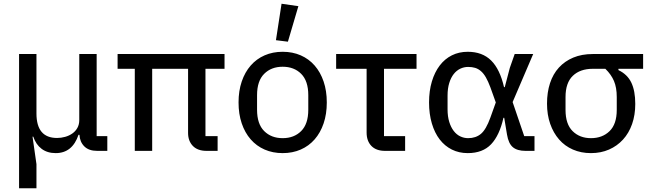

<svg xmlns="http://www.w3.org/2000/svg" viewBox="-20 -807 3485 1027"><path d="M82 200V-518H175V-200Q175 -69 285 -69Q307 -69 328.5 -75Q350 -81 367 -93Q384 -105 394 -123Q404 -141 404 -165V-518H497V-79H554V0H500Q455 0 431 -24Q407 -48 405 -86H400Q367 12 278 12Q233 12 202.5 -11Q172 -34 158 -76H154L175 71V200Z M1079 -79H1144V0H1085Q1037 0 1011.5 -26.5Q986 -53 986 -96V-439H794V0H701V-439H609V-518H1181V-439H1079Z M1492 12Q1439 12 1395.5 -7Q1352 -26 1321 -61.5Q1290 -97 1273 -147Q1256 -197 1256 -259Q1256 -321 1273 -371Q1290 -421 1321 -456.5Q1352 -492 1395.5 -511Q1439 -530 1492 -530Q1545 -530 1588.5 -511Q1632 -492 1663 -456.5Q1694 -421 1711 -371Q1728 -321 1728 -259Q1728 -197 1711 -147Q1694 -97 1663 -61.5Q1632 -26 1588.5 -7Q1545 12 1492 12ZM1492 -68Q1553 -68 1591 -106Q1629 -144 1629 -220V-298Q1629 -374 1591 -412Q1553 -450 1492 -450Q1431 -450 1393 -412Q1355 -374 1355 -298V-220Q1355 -144 1393 -106Q1431 -68 1492 -68ZM1520 -584 1456 -592 1486 -787 1576 -774Z M2040 0Q1992 0 1966.5 -26.5Q1941 -53 1941 -98V-439H1778V-518H2208V-439H2034V-79H2147V0Z M2839 0H2791Q2747 0 2723.5 -19.5Q2700 -39 2692 -87L2677 -177H2673Q2652 -83 2607 -35.5Q2562 12 2482 12Q2435 12 2397 -7Q2359 -26 2332 -61Q2305 -96 2290 -146.5Q2275 -197 2275 -259Q2275 -321 2290 -371Q2305 -421 2332 -456.5Q2359 -492 2397 -511Q2435 -530 2482 -530Q2560 -530 2607 -483.5Q2654 -437 2676 -341H2680L2707 -444L2733 -518H2832L2722 -261L2784 -79H2839ZM2484 -68Q2525 -68 2552.5 -91Q2580 -114 2603 -178L2632 -259L2603 -340Q2591 -372 2579 -393Q2567 -414 2552.5 -426.5Q2538 -439 2521.5 -444Q2505 -449 2484 -449Q2462 -449 2442 -439.5Q2422 -430 2407 -411Q2392 -392 2383 -363Q2374 -334 2374 -296V-222Q2374 -184 2383 -155Q2392 -126 2407 -106.5Q2422 -87 2442 -77.5Q2462 -68 2484 -68Z M3288 -439V-432Q3336 -409 3357 -365Q3378 -321 3378 -251Q3378 -192 3361 -143.5Q3344 -95 3312.5 -60.5Q3281 -26 3237.5 -7Q3194 12 3141 12Q3088 12 3044.5 -7Q3001 -26 2970.5 -61Q2940 -96 2923 -144.5Q2906 -193 2906 -253Q2906 -313 2922 -362Q2938 -411 2969.5 -445.5Q3001 -480 3046.5 -499Q3092 -518 3151 -518H3420V-439ZM3151 -439Q3083 -439 3044 -401.5Q3005 -364 3005 -288V-219Q3005 -143 3043 -105.5Q3081 -68 3141 -68Q3202 -68 3240.5 -105.5Q3279 -143 3279 -219V-288Q3279 -339 3264 -374Q3249 -409 3218 -439Z"/></svg>

Font: IBM Plex Sans Text
Style: Regular
Weight: 450
Designer: Mike Abbink, Paul van der Laan, Pieter van Rosmalen
Foundry: Bold Monday
Version: Version 3.005